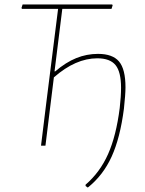

<svg xmlns="http://www.w3.org/2000/svg" viewBox="-20 -657 655 866"><path d="M546 -263Q546 -232 539 -167Q522 -35 483.5 49.5Q445 134 376 189L366 182V176Q431 120 467.5 38Q504 -44 520 -170Q526 -223 526 -261Q526 -333 501 -363.5Q476 -394 419 -394Q321 -394 223 -308L209 -195L185 0H165L189 -195L242 -617H79L77 -621L82 -637H486L488 -633L483 -617H261L226 -335H229Q277 -376 324 -395Q371 -414 422 -414Q488 -414 517 -379.5Q546 -345 546 -263Z"/></svg>

Font: Luna Sans Thin
Style: Italic
Weight: 250
Italic angle: -7°
Designer: Juan Pablo del Peral
Foundry: Huerta Tipografica
Version: Version 2.001; ttfautohint (v1.5)